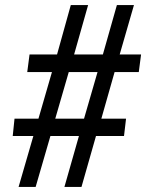

<svg xmlns="http://www.w3.org/2000/svg" viewBox="-20 -734 574 754"><path d="M53 0 111 -200H30L37 -268H131L184 -451H87L96 -520H204L258 -714H326L271 -520H384L439 -714H506L450 -520H534L525 -451H430L378 -268H475L467 -200H357L300 0H233L290 -200H178L120 0ZM197 -268H310L363 -451H250Z"/></svg>

Font: Noto Serif SemiCondensed
Style: Bold Italic
Weight: 700
Width: 4
Italic angle: -12°
Designer: Monotype Design Team
Foundry: Monotype Imaging Inc.
Version: Version 2.014